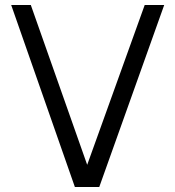

<svg xmlns="http://www.w3.org/2000/svg" viewBox="-20 -743 696 763"><path d="M632.5 -723 374.5 0H277.5L24.5 -723H102.5L326.5 -88L555 -723Z"/></svg>

Font: Public Sans Light
Style: Regular
Weight: 300
Designer: The Public Sans Project Authors: Dan O. Williams and USWDS (Libre Franklin designed by Pablo Impallari and Rodrigo Fuenz
Version: Version 1.007